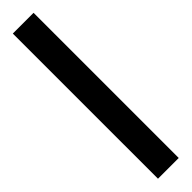

<svg xmlns="http://www.w3.org/2000/svg" viewBox="13 -87 419 419"><g transform="rotate(45 222.0 122.0)"><path d="M-2 154V90H446V154Z"/></g></svg>

Font: Noto Sans Adlam Unjoined New
Style: Regular
Weight: 400
Designer: Mark Jamra, Neil Patel
Foundry: JamraPatel LLC
Version: Version 3.000